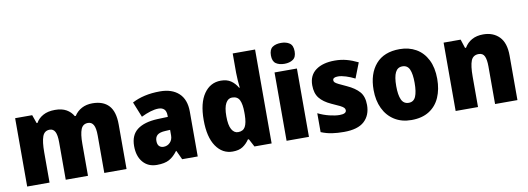

<svg xmlns="http://www.w3.org/2000/svg" viewBox="-60 -1148 4206 1530"><g transform="rotate(-10 2042.5 -383.0)"><path d="M686 -563Q773 -563 818.5 -514Q864 -465 864 -360V0H684V-303Q684 -363 669 -389Q654 -415 625 -415Q583 -415 567.5 -376Q552 -337 552 -260V0H372V-303Q372 -362 358 -388.5Q344 -415 315 -415Q272 -415 256.5 -372.5Q241 -330 241 -244V0H60V-553H198L222 -485H229Q248 -520 287 -541.5Q326 -563 383 -563Q439 -563 475 -542.5Q511 -522 531 -487H539Q562 -523 599.5 -543Q637 -563 686 -563Z M1233 -563Q1330 -563 1385 -512Q1440 -461 1440 -363V0H1314L1280 -73H1277Q1245 -30 1208.5 -10Q1172 10 1109 10Q1038 10 996.5 -38.5Q955 -87 955 -169Q955 -258 1011.5 -301Q1068 -344 1175 -349L1260 -352V-362Q1260 -398 1243.5 -414Q1227 -430 1198 -430Q1168 -430 1132 -419Q1096 -408 1057 -389L1007 -513Q1052 -537 1108.5 -550Q1165 -563 1233 -563ZM1222 -245Q1176 -243 1156.5 -226.5Q1137 -210 1137 -179Q1137 -150 1150.5 -136.5Q1164 -123 1186 -123Q1217 -123 1238.5 -145Q1260 -167 1260 -202V-247Z M1722 10Q1639 10 1588 -64.5Q1537 -139 1537 -277Q1537 -415 1588.5 -489Q1640 -563 1725 -563Q1774 -563 1806 -541.5Q1838 -520 1860 -482H1865Q1862 -509 1859.5 -542Q1857 -575 1857 -603V-760H2038V0H1899L1865 -64H1857Q1835 -31 1804 -10.5Q1773 10 1722 10ZM1791 -135Q1832 -135 1849 -165.5Q1866 -196 1867 -261V-282Q1867 -348 1850.5 -381.5Q1834 -415 1790 -415Q1758 -415 1739 -380.5Q1720 -346 1720 -276Q1720 -203 1739.5 -169Q1759 -135 1791 -135Z M2250 -776Q2292 -776 2319 -757.5Q2346 -739 2346 -691Q2346 -644 2318.5 -625.5Q2291 -607 2250 -607Q2207 -607 2180.5 -625.5Q2154 -644 2154 -691Q2154 -739 2180.5 -757.5Q2207 -776 2250 -776ZM2340 -553V0H2159V-553Z M2840 -170Q2840 -87 2787.5 -38.5Q2735 10 2622 10Q2570 10 2526 3.5Q2482 -3 2438 -21V-174Q2482 -152 2529.5 -140.5Q2577 -129 2611 -129Q2666 -129 2666 -158Q2666 -169 2658 -178Q2650 -187 2627.5 -198.5Q2605 -210 2561 -229Q2499 -257 2468 -296Q2437 -335 2437 -400Q2437 -480 2493.5 -521.5Q2550 -563 2647 -563Q2698 -563 2742.5 -551Q2787 -539 2834 -516L2786 -393Q2751 -411 2714.5 -422.5Q2678 -434 2651 -434Q2609 -434 2609 -410Q2609 -400 2616.5 -392.5Q2624 -385 2645 -374.5Q2666 -364 2708 -345Q2772 -316 2806 -277.5Q2840 -239 2840 -170Z M3427 -278Q3427 -193 3398.5 -128Q3370 -63 3312.5 -26.5Q3255 10 3169 10Q3090 10 3032 -26.5Q2974 -63 2943 -128Q2912 -193 2912 -278Q2912 -409 2978.5 -486Q3045 -563 3172 -563Q3247 -563 3304.5 -530Q3362 -497 3394.5 -433Q3427 -369 3427 -278ZM3095 -277Q3095 -205 3112.5 -167Q3130 -129 3171 -129Q3211 -129 3227.5 -167Q3244 -205 3244 -278Q3244 -350 3227.5 -387Q3211 -424 3170 -424Q3131 -424 3113 -387.5Q3095 -351 3095 -277Z M3848 -563Q3929 -563 3978 -513Q4027 -463 4027 -360V0H3846V-304Q3846 -359 3833 -387Q3820 -415 3786 -415Q3740 -415 3724 -374Q3708 -333 3708 -246V0H3527V-553H3665L3688 -482H3696Q3719 -521 3757 -542Q3795 -563 3848 -563Z"/></g></svg>

Font: Noto Sans Myanmar SemiCondensed Black
Style: Regular
Weight: 900
Width: 4
Designer: Monotype Design Team
Foundry: Monotype Imaging Inc.
Version: Version 2.107; ttfautohint (v1.8.4.7-5d5b)